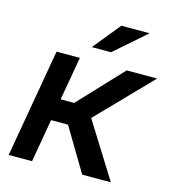

<svg xmlns="http://www.w3.org/2000/svg" viewBox="-108 -815 815 904"><g transform="rotate(15 299.5 -362.5)"><path d="M250 -210H167.5L130.9 0H17.1L108.9 -528.3H222.7L185.5 -316.4H251.5L450.7 -528.3H599.1L347.2 -268.6L515.1 0H375.5ZM372.1 -725.1H509.8L357.4 -591.8H263.7Z"/></g></svg>

Font: Roboto Mono Medium
Style: Italic
Weight: 500
Designer: Google
Version: Version 2.000985; 2015; ttfautohint (v1.3)